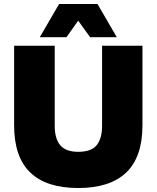

<svg xmlns="http://www.w3.org/2000/svg" viewBox="-20 -934 787 965"><path d="M567 -747H433L373 -830L314 -747H180L277 -914H470ZM696 -704V-304Q696 -145 614.5 -67Q533 11 373 11Q213 11 132 -67Q51 -145 51 -304V-704H255V-301Q255 -238 282.5 -204.5Q310 -171 373 -171Q440 -171 466.5 -205Q493 -239 493 -301V-704Z"/></svg>

Font: Prodigy Sans ExtraBold
Style: Regular
Weight: 800
Designer: Wei Huang
Foundry: Wei Huang
Version: Version 1.003; ttfautohint (v1.8.3)